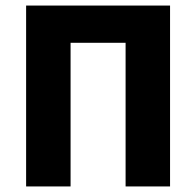

<svg xmlns="http://www.w3.org/2000/svg" viewBox="-20 -671 706 691"><path d="M74 0V-651H592V0H432V-517H234V0Z"/></svg>

Font: Source Sans 3 ExtraBold
Style: Regular
Weight: 800
Designer: Paul D. Hunt
Foundry: Adobe
Version: Version 3.052;hotconv 1.1.0;makeotfexe 2.6.0